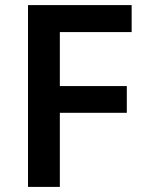

<svg xmlns="http://www.w3.org/2000/svg" viewBox="-20 -734 566 754"><path d="M215 0V-291H478V-396H215V-608H497V-714H90V0Z"/></svg>

Font: Noto Sans Syriac SemiBold
Style: Regular
Weight: 600
Designer: Patrick Giasson and the Monotype Design Team
Foundry: Monotype Imaging Inc.
Version: Version 3.000